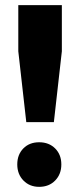

<svg xmlns="http://www.w3.org/2000/svg" viewBox="-20 -717 298 745"><path d="M51 -697H220V-518L189 -243H82L51 -518ZM132 8Q95 8 71 -16.5Q47 -41 47 -79Q47 -117 70.5 -141Q94 -165 132 -165Q170 -165 194 -141Q218 -117 218 -79Q218 -41 194 -16.5Q170 8 132 8Z"/></svg>

Font: Montserrat arm
Style: Bold
Weight: 700
Designer: Julieta Ulanovsky
Foundry: Julieta Ulanovsky
Version: Version 6.000;PS 006.000;hotconv 1.0.88;makeotf.lib2.5.64775